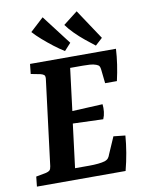

<svg xmlns="http://www.w3.org/2000/svg" viewBox="-87 -839 684 900"><g transform="rotate(-10 255.0 -388.5)"><path d="M414 -422 407 -487Q406 -498 402.5 -504Q399 -510 388 -514Q375 -519 358 -520Q341 -521 325 -521H265L240 -320L385 -327Q387 -309 385 -291Q383 -273 376 -257L232 -262L206 -54H273Q296 -54 316 -56Q336 -58 349 -62Q360 -66 365.5 -73Q371 -80 375 -92L409 -170L465 -164Q462 -125 455 -83.5Q448 -42 437 0H15L20 -47L68 -56Q80 -59 85.5 -64Q91 -69 93 -83L144 -491Q145 -504 140 -508.5Q135 -513 124 -516L78 -525L83 -572H492Q490 -536 484.5 -498.5Q479 -461 470 -422ZM436 -634 402 -603Q381 -619 356.5 -639Q332 -659 310 -681Q288 -703 273 -724L341 -777ZM286 -637 255 -603Q232 -617 206 -637Q180 -657 156 -678Q132 -699 115 -718L179 -777Z"/></g></svg>

Font: Rasa SemiBold
Style: Italic
Weight: 600
Italic angle: -7.10001°
Designer: Anna Giedrys (Yrsa+Rasa design), David Brezina (Yrsa art-direction, Rasa art-direction, design)
Foundry: Rosetta Type Foundry
Version: Version 2.004